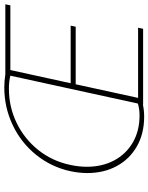

<svg xmlns="http://www.w3.org/2000/svg" viewBox="84 -788 708 917"><g transform="rotate(-90 438.5 -329.0)"><path d="M563 -634 500 -346H775L770 -322H495L430 -24H765L760 0H398V-1Q370 5 340 5Q259 5 198 -30Q137 -65 104 -126.5Q71 -188 71 -266Q71 -306 80 -348Q100 -439 158 -511Q216 -583 300.5 -623Q385 -663 480 -663Q510 -663 543 -658H877L872 -634ZM536 -634Q509 -641 474 -641Q387 -641 310.5 -604Q234 -567 181 -500.5Q128 -434 110 -348Q101 -308 101 -269Q101 -196 131 -139Q161 -82 216.5 -49.5Q272 -17 346 -17Q378 -17 403 -25Z"/></g></svg>

Font: Ysabeau Extralight
Style: Italic
Weight: 200
Italic angle: -12°
Designer: Christian Thalmann (Catharsis Fonts)
Version: Version 0.003